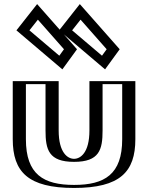

<svg xmlns="http://www.w3.org/2000/svg" viewBox="-20 -914 732 949"><path d="M549 -671 376 -867 294 -763 493 -594ZM338 -671 165 -867 83 -763 282 -594ZM245 -513V-269C245 -168 272 -129 346 -129C420 -129 447 -168 447 -269V-513H624V-226C624 -54 538 15 346 15C154 15 68 -54 68 -226V-513ZM529.8 -670.1 376.6 -843.6 314.7 -765.1 490.4 -615.9ZM318.8 -670.1 165.6 -843.6 103.7 -765.1 279.4 -615.9ZM230 -498V-269C230 -165.2 261.9 -114 346 -114C430.1 -114 462 -165.2 462 -269V-498H609V-226C609 -62.5 533.1 0 346 0C158.9 0 83 -62.5 83 -226V-498ZM529.8 -670.1 490.4 -615.9 314.7 -765.1 376.6 -843.6ZM318.8 -670.1 279.4 -615.9 103.7 -765.1 165.6 -843.6ZM230 -498H83V-226C83 -62.5 158.9 0 346 0C533.1 0 609 -62.5 609 -226V-498H462V-269C462 -165.2 430.1 -114 346 -114C261.9 -114 230 -165.2 230 -269ZM549 -671 493 -594 294 -763 376 -867ZM338 -671 282 -594 83 -763 165 -867ZM245 -513H68V-226C68 -54.2 154.1 15 346 15C537.9 15 624 -54.2 624 -226V-513H447V-269C447 -168.2 419.6 -129 346 -129C272.4 -129 245 -168.2 245 -269ZM507.2 -670.6 484.1 -638.7 336.5 -764 378.2 -816.8ZM296.2 -670.6 273.1 -638.7 125.5 -764 167.2 -816.8ZM205 -498V-269C205 -174.4 220.6 -114 346 -114C471.4 -114 487 -174.4 487 -269V-498H584V-226C584 -51.9 496.9 0 346 0C195.1 0 108 -51.9 108 -226V-498ZM571.6 -670.5 374.5 -893.8 272.2 -764 499.3 -571.2ZM360.6 -670.5 163.5 -893.8 61.2 -764 288.3 -571.2ZM270 -513H43V-226C43 -64.6 118.4 15 346 15C573.6 15 649 -64.6 649 -226V-513H422V-269C422 -158.8 377.4 -129 346 -129C314.6 -129 270 -158.8 270 -269Z"/></svg>

Font: Hussar Outliner
Style: Regular
Weight: 700
Foundry: Cannot Into Space Fonts
Version: Version 0.92